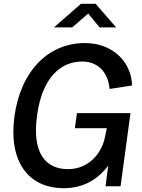

<svg xmlns="http://www.w3.org/2000/svg" viewBox="-20 -978 748 1008"><path d="M315 10C430 10 503 -48 548 -108L534 0H613L665 -384H384L373 -305H541L528 -245C510 -173 446 -90 337 -90C222 -90 146 -171 175 -374C200 -561 292 -655 411 -655C498 -655 549 -594 555 -511L673 -529C672 -644 579 -752 426 -752C235 -752 89 -607 56 -368C24 -136 124 10 315 10ZM590 -834 482 -958H405L263 -834H359L443 -907L503 -834Z"/></svg>

Font: Cheyenne Sans Medium
Style: Italic
Weight: 500
Italic angle: -8.13011°
Designer: The Public Sans project authors (U.S. Web Design System), Libre Franklin designed by Pablo Impallari and Rodrigo Fuenzal
Foundry: The Cheyenne Sans Project Authors
Version: Version 2.007